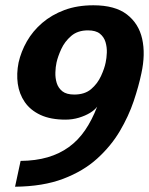

<svg xmlns="http://www.w3.org/2000/svg" viewBox="-20 -630 564 727"><path d="M515.3 -352Q505.3 -304 486.2 -247Q467 -190 433.7 -133.5Q400.3 -77 348 -29.5Q295.7 18 219.3 47Q143 76 37 77L58 -20.7Q115.3 -21.3 160.5 -34.5Q205.7 -47.7 240.8 -73.2Q276 -98.7 302.2 -137Q328.3 -175.3 348 -226.3Q339.3 -214 321.2 -202.8Q303 -191.7 278.7 -184.3Q254.3 -177 227.7 -177Q171.7 -177 133.3 -194.8Q95 -212.7 73.8 -243.5Q52.7 -274.3 47.3 -312.8Q42 -351.3 50.3 -393Q59.7 -434.7 81.8 -473.5Q104 -512.3 139.8 -543.2Q175.7 -574 224 -592Q272.3 -610 333.7 -610Q415.3 -610 460.3 -575.5Q505.3 -541 518.3 -483Q531.3 -425 515.3 -352ZM380 -393Q383.7 -409.7 384.5 -430.5Q385.3 -451.3 379.5 -470.7Q373.7 -490 358.2 -502.5Q342.7 -515 313 -515Q274 -515 249.5 -493.8Q225 -472.7 212 -444.3Q199 -416 194 -393Q190.3 -376.3 189.7 -355.5Q189 -334.7 194.8 -315.7Q200.7 -296.7 216.2 -284.3Q231.7 -272 261.3 -272Q301 -272 325.2 -292.7Q349.3 -313.3 362.5 -342.2Q375.7 -371 380 -393Z"/></svg>

Font: Epunda Slab Light
Style: Italic
Weight: 300
Italic angle: -12°
Designer: Simon Atzbach
Foundry: typofactur
Version: Version 1.102